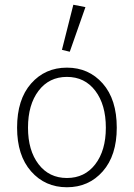

<svg xmlns="http://www.w3.org/2000/svg" viewBox="-20 -777 564 809"><path d="M52 -239Q52 -358 111 -425Q170 -492 262 -492Q354 -492 413 -425Q472 -358 472 -239Q472 -122 413 -55Q354 12 262 12Q170 12 111 -55Q52 -122 52 -239ZM426 -239Q426 -336 381.5 -394.5Q337 -453 262 -453Q187 -453 142.5 -394.5Q98 -336 98 -239Q98 -143 142.5 -85Q187 -27 262 -27Q337 -27 381.5 -85Q426 -143 426 -239ZM241 -567 289 -757 340 -747 274 -559Z"/></svg>

Font: Toshiba Sans Light
Style: Regular
Weight: 300
Designer: Paul D. Hunt
Foundry: Toshiba Corporation
Version: Version 2.020;PS 2.0;hotconv 1.0.86;makeotf.lib2.5.63406